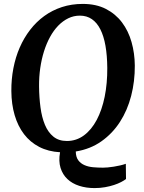

<svg xmlns="http://www.w3.org/2000/svg" viewBox="-20 -777 745 991"><path d="M290 8.8Q229 5.4 182.4 -18.8Q135.7 -43 104 -84.5Q72.3 -126 55.7 -182.4Q39.1 -238.8 38.6 -307.1Q38.1 -367.7 49.1 -424.8Q60.1 -481.9 81.8 -531.7Q103.5 -581.5 135.5 -623Q167.5 -664.6 208.5 -694.3Q249.5 -724.1 299.6 -740.5Q349.6 -756.8 407.2 -756.8Q476.1 -756.8 526.4 -731Q576.7 -705.1 609.6 -661.4Q642.6 -617.7 658.9 -560.1Q675.3 -502.4 675.8 -438.5Q676.3 -356.9 657 -282.2Q637.7 -207.5 599.1 -147.7Q560.5 -87.9 503.4 -47.6Q446.3 -7.3 371.1 4.9Q371.6 33.7 384 50.3Q396.5 66.9 416.3 75.4Q436 84 460.9 86.2Q485.8 88.4 511.7 88.4Q521 88.4 535.6 87.2Q550.3 85.9 566.9 83.3Q583.5 80.6 599.9 76.9Q616.2 73.2 629.4 68.4L630.4 147Q621.1 154.3 605.2 162.6Q589.4 170.9 568.6 177.7Q547.9 184.6 522.2 189.2Q496.6 193.8 467.8 193.8Q424.8 193.8 388.7 182.1Q352.5 170.4 327.9 147.2Q303.2 124 292.5 89.4Q281.7 54.7 290 8.8ZM325.2 -49.3Q374 -49.3 413.1 -78.1Q452.1 -106.9 479.2 -158Q506.3 -209 520.3 -277.8Q534.2 -346.7 533.7 -426.3Q533.2 -490.7 524.4 -540.8Q515.6 -590.8 498 -625.5Q480.5 -660.2 454.1 -678.2Q427.7 -696.3 392.1 -696.3Q360.4 -696.3 332.3 -682.6Q304.2 -668.9 280.5 -644.5Q256.8 -620.1 238.3 -586.2Q219.7 -552.2 207 -511.7Q194.3 -471.2 187.7 -425.5Q181.2 -379.9 181.6 -332Q182.1 -273.9 189 -222.7Q195.8 -171.4 211.9 -132.8Q228 -94.2 255.6 -71.8Q283.2 -49.3 325.2 -49.3Z"/></svg>

Font: Brush Lettering One
Style: Bold Italic
Weight: 400
Italic angle: -7°
Designer: Eben Sorkin
Foundry: Eben Sorkin
Version: Version 1.001